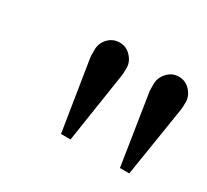

<svg xmlns="http://www.w3.org/2000/svg" viewBox="-67 -722 476 442"><g transform="rotate(30 171.0 -501.0)"><path d="M184.1 -563 155.8 -378.4V-377.4L155.3 -376.5H154.3H153.3H132.3H131.3H130.4L129.9 -377.4V-378.4L100.6 -563Q100.1 -566.4 100.1 -583Q100.1 -600.6 112.3 -613.5Q124.5 -626.5 142.6 -626.5Q160.6 -626.5 172.9 -612.8Q185.1 -599.6 185.1 -583.5Q185.1 -568.4 184.1 -563ZM342.3 -583.5Q342.3 -568.4 341.3 -563L312 -378.4V-377.4L311.5 -376.5H310.5H309.6H289.1H288.1H287.1L286.6 -377.4V-378.4L257.8 -563Q257.3 -566.4 257.3 -582.5Q257.3 -599.6 269.5 -612.8Q281.7 -626.5 299.8 -626.5Q317.9 -626.5 330.1 -613Q342.3 -599.6 342.3 -583.5Z"/></g></svg>

Font: RIT Rachana
Style: Bold
Weight: 700
Designer: Hussain KH
Version: 1.5.2